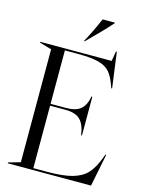

<svg xmlns="http://www.w3.org/2000/svg" viewBox="-135 -1007 826 1087"><g transform="rotate(15 278.0 -463.0)"><path d="M20 -5 90 -25V-687L20 -707V-712H438L448 -770H453L481 -562H476L471 -576Q453 -627 430.5 -652.5Q408 -678 365.5 -689.5Q323 -701 243 -701H167V-388H257Q315 -388 343 -412Q371 -436 380 -488H385V-261H380Q372 -322 344 -349.5Q316 -377 257 -377H167V-11H247Q341 -11 395.5 -26.5Q450 -42 480 -75Q510 -108 532 -166L541 -190H546L508 0H20ZM328 -926H400V-923Q342 -858 262 -780H257Q288 -834 328 -926Z"/></g></svg>

Font: Nyght Serif Light
Style: Regular
Weight: 300
Designer: Maksym Kobuzan
Version: Version 0.410